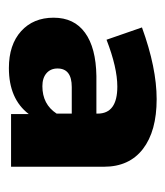

<svg xmlns="http://www.w3.org/2000/svg" viewBox="10 -837 374 434"><g transform="rotate(90 197.0 -620.0)"><path d="M204.1 -787.1Q276.4 -787.1 316.7 -756.1Q356.9 -725.1 356.9 -668V-458H237.8V-498Q203.6 -453.1 133.8 -453.1Q81.1 -453.1 50.5 -480.7Q20 -508.3 20 -554.2Q20 -600.6 54 -625.2Q87.9 -649.9 151.9 -650.9H236.8V-653.8Q236.8 -698.2 175.8 -698.2Q132.8 -698.2 69.8 -673.8L42 -753.9Q133.3 -787.1 204.1 -787.1ZM174.8 -528.8Q215.8 -528.8 236.8 -561V-595.2H176.8Q134.8 -595.2 134.8 -563Q134.8 -547.4 145.5 -538.1Q156.2 -528.8 174.8 -528.8Z"/></g></svg>

Font: Montserrat-Arabic
Style: Bold
Weight: 700
Designer: Mohamed Gaber
Foundry: Kief Type Foundry
Version: Version 5.008;PS 005.008;hotconv 1.0.88;makeotf.lib2.5.64775